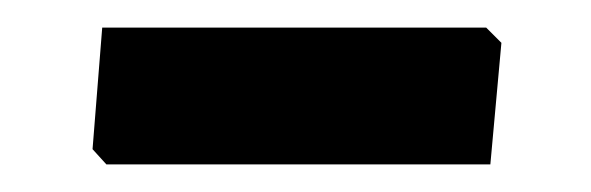

<svg xmlns="http://www.w3.org/2000/svg" viewBox="-20 -693 428 139"><path d="M332 -673 343 -662 335 -574H57L47 -585L54 -673Z"/></svg>

Font: Alegreya Sans SC ExtraBold
Style: Regular
Weight: 800
Designer: Juan Pablo del Peral
Foundry: Huerta Tipografica
Version: Version 2.007